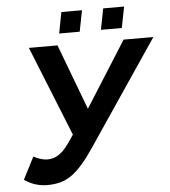

<svg xmlns="http://www.w3.org/2000/svg" viewBox="-58 -906 857 969"><g transform="rotate(-5 370.5 -422.0)"><path d="M143.1 9.8Q111.3 9.8 82 0.5Q52.7 -8.8 26.9 -27.3L84.5 -139.6Q123.5 -119.1 153.8 -119.1Q178.2 -119.1 199 -128.9Q219.7 -138.7 239.3 -159.7Q249 -169.9 262.5 -188.2Q275.9 -206.5 293 -232.9L109.9 -688H254.9L379.9 -356L589.8 -688H740.7L380.9 -155.3Q319.3 -63.5 268.6 -27.3Q240.2 -6.8 209.7 1.5Q179.2 9.8 143.1 9.8ZM606.9 -854 585.9 -747.1H480L501 -854ZM393.6 -854 372.6 -747.1H268.6L289.1 -854Z"/></g></svg>

Font: Arimo
Style: Italic
Weight: 400
Italic angle: -12°
Designer: Steve Matteson
Foundry: Monotype Imaging Inc.
Version: Version 1.33